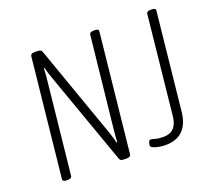

<svg xmlns="http://www.w3.org/2000/svg" viewBox="-119 -862 1149 1028"><g transform="rotate(-20 455.0 -348.0)"><path d="M96 2Q74 2 75 -13L146 -688Q148 -702 170 -702H180Q195 -702 202 -699Q209 -696 212 -687L399 -158Q410 -126 417 -96L421 -97Q422 -112 423 -129.5Q424 -147 426 -164L482 -688Q484 -702 505 -702H513Q536 -702 534 -688L463 -12Q461 2 439 2H428Q413 2 407 -1Q401 -4 398 -13L210 -542Q204 -558 199.5 -573Q195 -588 192 -604L187 -603Q187 -587 185.5 -571.5Q184 -556 182 -535L127 -12Q126 2 104 2ZM659 6Q645 6 626 3Q607 0 592.5 -6Q578 -12 578 -21Q578 -26 581.5 -38Q585 -50 592 -50Q600 -50 617.5 -44.5Q635 -39 664 -39Q739 -39 748 -125L807 -688Q808 -702 830 -702H838Q861 -702 859 -688L801 -135Q787 6 659 6Z"/></g></svg>

Font: Asap Condensed Condensed ExtraLight
Style: Italic
Weight: 200
Width: 3
Italic angle: -6°
Designer: Pablo Cosgaya
Foundry: Omnibus-Type
Version: Version 3.001; ttfautohint (v1.8.4.7-5d5b)